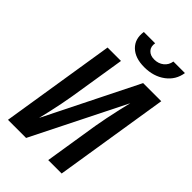

<svg xmlns="http://www.w3.org/2000/svg" viewBox="-276 -1051 1153 1153"><g transform="rotate(45 300.0 -475.0)"><path d="M28 0 144 -730H258L201 -373Q195 -337 186.5 -294Q178 -251 168.5 -210Q159 -169 152 -140L446 -730H600L484 0H370L425 -346Q431 -381 440 -426Q449 -471 459 -514.5Q469 -558 477 -590L182 0ZM383 -802Q305 -802 263.5 -842.5Q222 -883 232 -950H328Q322 -917 340.5 -897Q359 -877 393 -877Q428 -877 453 -897Q478 -917 483 -950H581Q571 -883 516.5 -842.5Q462 -802 383 -802Z"/></g></svg>

Font: JetBrains Mono NL
Style: Bold Italic
Weight: 700
Italic angle: -9°
Designer: Philipp Nurullin, Konstantin Bulenkov
Foundry: JetBrains
Version: Version 2.304; ttfautohint (v1.8.4.7-5d5b)